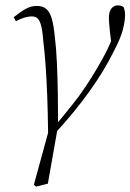

<svg xmlns="http://www.w3.org/2000/svg" viewBox="-20 -496 485 714"><path d="M114 198 106 191 164 -21 195 -23 158 187ZM159 5Q158 -79 155.5 -142Q153 -205 149.5 -254Q146 -303 141 -343Q138 -383 132.5 -402.5Q127 -422 118.5 -428.5Q110 -435 98 -435Q85 -435 70.5 -430.5Q56 -426 39 -417L31 -432Q57 -453 76.5 -463.5Q96 -474 117 -474Q140 -474 153 -462Q166 -450 173 -425Q180 -400 184 -358Q189 -318 191.5 -264.5Q194 -211 195 -151Q196 -91 196 -30L187 -31Q219 -69 247 -104Q275 -139 298 -173.5Q321 -208 341 -242Q361 -276 378 -309Q386 -326 392.5 -341.5Q399 -357 405 -382L396 -320L389 -376Q388 -387 386.5 -403Q385 -419 385 -430Q385 -453 394.5 -464.5Q404 -476 418 -476Q425 -476 431 -474Q437 -472 440 -469Q442 -464 443.5 -457Q445 -450 445 -439Q445 -418 437 -386Q429 -354 402 -303Q385 -268 362 -230.5Q339 -193 311 -154Q283 -115 250 -75Q217 -35 180 5Z"/></svg>

Font: Source Serif 4 36pt Light
Style: Italic
Weight: 300
Italic angle: -12°
Designer: Frank Grießhammer
Foundry: Adobe Systems Incorporated
Version: Version 4.004;hotconv 1.0.116;makeotfexe 2.5.65601